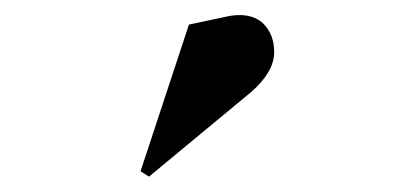

<svg xmlns="http://www.w3.org/2000/svg" viewBox="-20 -755 540 250"><path d="M174 -525C174 -525 308 -636 308 -636C308 -636 308 -636 308 -636C327 -653 337 -670 337 -687C337 -703 332 -716 321 -726C310 -735 294 -738 273 -733C273 -733 226 -723 226 -723C226 -723 163 -532 163 -532C163 -532 174 -525 174 -525Z"/></svg>

Font: Abril Fatface Utterance
Style: Regular
Weight: 500
Designer: Veronika Burian, Jos Scaglione
Foundry: TypeTogether
Version: ""